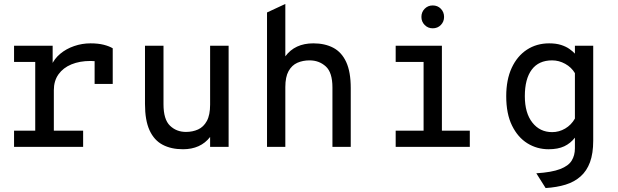

<svg xmlns="http://www.w3.org/2000/svg" viewBox="-20 -742 3120 970"><path d="M51 0V-82H158V-429H51V-511H246V-397L240 -411.5Q254 -445 284.2 -470.2Q314.5 -495.5 354.5 -509.2Q394.5 -523 437 -523Q476 -523 504.2 -515.8Q532.5 -508.5 549.5 -498V-318H458V-470.5L491 -428Q477.5 -431.5 464 -432.8Q450.5 -434 437 -434Q382.5 -434 340.8 -416.8Q299 -399.5 275.5 -366.5Q252 -333.5 252 -286.5V-82H400V0Z M904.5 12Q844.5 12 801.5 -10.8Q758.5 -33.5 735.5 -83.8Q712.5 -134 712.5 -217V-511H806V-215.5Q806 -138.5 838.8 -107Q871.5 -75.5 919.5 -75.5Q953 -75.5 980.8 -88Q1008.5 -100.5 1025 -130.8Q1041.5 -161 1041.5 -213.5V-511H1135V0H1041.5V-50Q1017.5 -19 983 -3.5Q948.5 12 904.5 12Z M1329 0V-679L1421.5 -722V-457.5Q1470 -523 1563 -523Q1621 -523 1663.5 -500.8Q1706 -478.5 1729 -428.8Q1752 -379 1752 -297.5V0H1659.5V-300Q1659.5 -376 1625.8 -406.5Q1592 -437 1544 -437Q1510 -437 1482.2 -424.8Q1454.5 -412.5 1438 -383Q1421.5 -353.5 1421.5 -302V0Z M2120 -10V-511H2212.5V-10ZM1979 0V-82H2353.5V0ZM1979 -429V-511H2175V-429ZM2166 -599Q2142 -599 2125.5 -615.8Q2109 -632.5 2109 -656.5Q2109 -681 2125.5 -697.8Q2142 -714.5 2166 -714.5Q2191 -714.5 2207.2 -697.8Q2223.5 -681 2223.5 -656.5Q2223.5 -632.5 2207.2 -615.8Q2191 -599 2166 -599Z M2736.5 208 2689.5 133.5Q2767.5 128.5 2809.8 112.2Q2852 96 2868.2 69.5Q2884.5 43 2884.5 7.5V-46.5Q2862.5 -18 2830.8 -3Q2799 12 2751.5 12Q2693 12 2644.5 -18Q2596 -48 2566.8 -107.5Q2537.5 -167 2537.5 -256Q2537.5 -339.5 2565.2 -399.2Q2593 -459 2642 -491Q2691 -523 2754.5 -523Q2789.5 -523 2815 -514.8Q2840.5 -506.5 2857.5 -494.2Q2874.5 -482 2884.5 -471V-511H2977V-31Q2977 33 2960.8 77.2Q2944.5 121.5 2913.2 149.2Q2882 177 2837.5 190.8Q2793 204.5 2736.5 208ZM2769.5 -74.5Q2804.5 -74.5 2835.2 -92.5Q2866 -110.5 2884.5 -143V-372.5Q2867 -402 2835.5 -419.5Q2804 -437 2769.5 -437Q2701.5 -437 2666.5 -390.2Q2631.5 -343.5 2631.5 -256Q2631.5 -171 2669.5 -122.8Q2707.5 -74.5 2769.5 -74.5Z"/></svg>

Font: Overpass Mono Medium
Style: Regular
Weight: 500
Monospace: yes
Designer: Delve Withrington, Dave Bailey
Foundry: Delve Fonts LLC
Version: Version 4.000